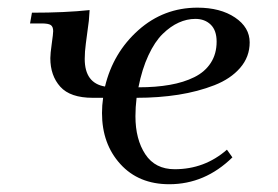

<svg xmlns="http://www.w3.org/2000/svg" viewBox="-20 -472 723 499"><path d="M58.1 -411.1 63 -439Q149.4 -439 212.9 -445.8L210.9 -418L203.1 -358.9Q200.2 -337.4 200.2 -318.8Q200.2 -255.9 252.9 -247.1Q273.9 -335 339.6 -393.6Q405.3 -452.1 493.2 -452.1Q552.7 -452.1 590.8 -426.5Q628.9 -400.9 628.9 -361.8Q628.9 -324.2 604.2 -295.7Q579.6 -267.1 537.1 -250.5Q494.6 -233.9 443.6 -225.8Q392.6 -217.8 335 -217.8Q332 -193.4 332 -169.9Q332 -109.9 357.7 -71Q383.3 -32.2 434.1 -32.2Q511.7 -32.2 569.8 -83L584 -63Q512.7 6.8 419.9 6.8Q340.3 6.8 292.7 -45.7Q245.1 -98.1 245.1 -178.2Q245.1 -198.2 248 -217.8H221.2Q162.6 -217.8 136.7 -246.6Q110.8 -275.4 110.8 -320.8Q110.8 -332.5 114.5 -358.4Q118.2 -384.3 118.2 -391.1Q118.2 -402.8 111.8 -407Q105.5 -411.1 87.9 -411.1ZM339.8 -245.1Q385.3 -245.1 421.4 -251.5Q457.5 -257.8 485.1 -271.5Q512.7 -285.2 527.8 -308.6Q543 -332 543 -363.8Q543 -393.1 527.6 -408Q512.2 -422.9 487.8 -422.9Q465.8 -422.9 444.6 -413.3Q423.3 -403.8 402.8 -383.8Q382.3 -363.8 365.7 -328.1Q349.1 -292.5 339.8 -245.1Z"/></svg>

Font: Dihjauti
Style: Bold Italic
Weight: 700
Italic angle: -9°
Designer: T. Christopher White
Version: Version 3.0.0